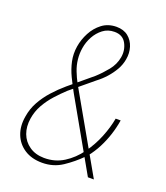

<svg xmlns="http://www.w3.org/2000/svg" viewBox="-135 -815 791 917"><g transform="rotate(20 260.5 -356.0)"><path d="M169.9 -372.1 284.7 -467.8Q312.5 -493.2 337.4 -523.9Q362.3 -554.7 369.1 -592.3Q376 -629.9 358.4 -663.1Q340.8 -696.3 298.8 -696.3Q265.1 -696.3 240.5 -677.5Q215.8 -658.7 200.4 -630.4Q185.1 -602.1 180.2 -571.3Q175.3 -542 178.5 -512.9Q181.6 -483.9 192.4 -456.3Q203.1 -428.7 216.8 -403.3L446.3 0H416L214.8 -355Q196.3 -388.7 179.7 -423.1Q163.1 -457.5 155.3 -494.1Q147.5 -530.8 153.8 -569.8Q159.7 -606.4 178 -641.1Q196.3 -675.8 226.3 -698.7Q256.3 -721.7 298.8 -722.2Q335.9 -722.2 359.1 -703.4Q382.3 -684.6 391.6 -654.8Q400.9 -625 395 -592.3Q390.1 -563.5 375.5 -537.8Q360.8 -512.2 340.6 -489.5Q320.3 -466.8 296.9 -449.2L182.6 -354.5Q156.7 -330.6 131.1 -302.2Q105.5 -273.9 86.9 -241Q68.4 -208 62.5 -170.4Q55.7 -127.4 68.6 -92.8Q81.5 -58.1 112.1 -36.9Q142.6 -15.6 186.5 -15.1Q242.2 -14.6 286.4 -42.5Q330.6 -70.3 363 -115.2Q395.5 -160.2 416 -210.9Q436.5 -261.7 444.8 -308.6H470.2Q463.9 -269.5 451.9 -232.9Q439.9 -196.3 422.6 -162.6Q405.3 -128.9 379.9 -96.7Q377.4 -94.7 375.7 -93Q374 -91.3 371.6 -88.9Q334 -50.8 288.6 -20.5Q243.2 9.8 186 9.8Q132.8 9.8 95.9 -14.2Q59.1 -38.1 43.2 -78.9Q27.3 -119.6 36.1 -170.4Q42.5 -211.9 62.3 -247.3Q82 -282.7 109.9 -313.7Q137.7 -344.7 169.9 -372.1Z"/></g></svg>

Font: Roboto Condensed Thin
Style: Italic
Weight: 250
Italic angle: -12°
Designer: Christian Robertson
Foundry: Google
Version: Version 3.008; 2023